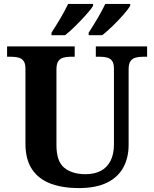

<svg xmlns="http://www.w3.org/2000/svg" viewBox="-20 -951 787 981"><path d="M381.7 10Q300.4 10 239 -12.8Q177.5 -35.6 143.8 -85.9Q110 -136.2 110 -217.7V-599.9Q110 -627 100.2 -639.8Q90.5 -652.6 74.3 -656.8Q58.1 -661 38.4 -661H16.2V-714H361.7V-661H339.4Q320.3 -661 303.9 -656.6Q287.5 -652.1 278 -638.6Q268.4 -625 268.4 -595.9V-210Q268.4 -125.9 308.8 -93.5Q349.1 -61 417.4 -61Q462.1 -61 494.5 -77.8Q526.8 -94.6 544.5 -128.7Q562.2 -162.7 562.2 -213.5V-599.9Q562.2 -627 552.8 -639.8Q543.3 -652.6 527.4 -656.8Q511.5 -661 491.8 -661H469.6V-714H731.6V-661H708.7Q689 -661 672.7 -656.6Q656.3 -652.1 646.7 -638.6Q637.2 -625 637.2 -595.9V-211.5Q637.2 -145 610 -95.2Q582.9 -45.5 526.7 -17.7Q470.4 10 381.7 10ZM433 -784Q454 -816 478 -856.5Q502 -897 518 -931H645.3V-921Q635.3 -904 609.8 -875Q584.3 -846 554.8 -817.5Q525.3 -789 502.3 -771H433ZM243.1 -784Q264.1 -816 288.1 -856.5Q312.1 -897 328.1 -931H455.4V-921Q445.4 -904 419.4 -875Q393.4 -846 364.4 -817.5Q335.4 -789 312.4 -771H243.1Z"/></svg>

Font: Noto Serif Malayalam
Style: Regular
Weight: 400
Designer: Indian type Foundry, Jelle Bosma, Monotype Design Team
Foundry: Monotype Imaging Inc.
Version: Version 2.103